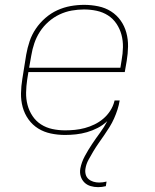

<svg xmlns="http://www.w3.org/2000/svg" viewBox="-20 -548 640 791"><path d="M384 223Q368 223 353 218.5Q338 214 327.5 203.5Q317 193 312.5 178Q308 163 311 146Q316 120 329.5 95Q343 70 359 46Q375 22 392 -1Q409 -24 422 -49Q404 -32 382.5 -21Q361 -10 338.5 -3.5Q316 3 293 5.5Q270 8 248 8Q218 8 189.5 2Q161 -4 137.5 -18.5Q114 -33 97.5 -56Q81 -79 73.5 -106.5Q66 -134 66.5 -163.5Q67 -193 72 -223L88 -323Q93 -351 102 -378Q111 -405 127.5 -429.5Q144 -454 167 -474Q190 -494 216.5 -506Q243 -518 271 -523Q299 -528 327 -528Q356 -528 385 -522Q414 -516 437.5 -501Q461 -486 477 -463.5Q493 -441 500.5 -413.5Q508 -386 507.5 -356.5Q507 -327 502 -297L494 -251H97L92 -220Q88 -193 87.5 -166.5Q87 -140 93.5 -115.5Q100 -91 114 -70Q128 -49 149 -35.5Q170 -22 195.5 -16.5Q221 -11 248 -11Q268 -11 288.5 -13Q309 -15 329.5 -20.5Q350 -26 369.5 -35.5Q389 -45 405.5 -59Q422 -73 434 -91.5Q446 -110 451 -130Q451 -131 451.5 -132Q452 -133 452 -134H473Q470 -115 464 -96.5Q458 -78 450 -60Q442 -42 431.5 -25Q421 -8 409.5 8.5Q398 25 386.5 41.5Q375 58 364.5 75.5Q354 93 344.5 110.5Q335 128 332 147Q330 159 333 170.5Q336 182 344.5 189.5Q353 197 364.5 200.5Q376 204 388 204Q388 204 388 204Q388 204 388 204Q396 204 403.5 203Q411 202 419 200L416 219Q408 221 400 222Q392 223 384 223ZM100 -269H476L481 -300Q486 -327 486.5 -353.5Q487 -380 480.5 -404.5Q474 -429 460 -450Q446 -471 425 -484.5Q404 -498 378.5 -503.5Q353 -509 326 -509Q301 -509 275.5 -504.5Q250 -500 225.5 -488.5Q201 -477 180 -458.5Q159 -440 144.5 -417.5Q130 -395 121.5 -370Q113 -345 109 -320Z"/></svg>

Font: Iosevka SS04 Th Ex Obl
Style: Regular
Weight: 100
Width: 7
Italic angle: -9°
Monospace: yes
Designer: Belleve Invis
Foundry: Belleve Invis
Version: Version 19.0.0; ttfautohint (v1.8.4)